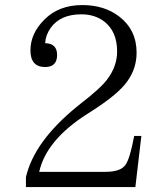

<svg xmlns="http://www.w3.org/2000/svg" viewBox="-20 -760 658 770"><path d="M546.9 -214.8 522.9 -9.8H84V-49.8Q117.2 -192.4 287.1 -331.1L303.2 -344.2Q384.8 -406.7 411.6 -443.8Q449.7 -495.6 449.7 -553.7Q449.7 -633.8 397.9 -673.8Q359.9 -702.6 306.6 -702.6Q221.7 -702.6 183.1 -647.9Q162.6 -618.7 161.1 -586.9Q209 -585.4 209 -540Q209 -491.2 161.1 -491.2Q102.1 -491.2 102.1 -558.1Q102.1 -626 158.2 -681.6Q215.8 -739.7 310.1 -739.7Q398.4 -739.7 458 -693.8Q527.8 -640.1 527.8 -548.8Q527.8 -485.8 490.7 -434.1Q456.5 -384.8 356 -319.8L328.1 -301.8Q165.5 -197.8 137.2 -70.8H401.9Q463.9 -70.8 482.9 -98.6Q501 -122.6 518.1 -214.8Z"/></svg>

Font: I.Ming
Style: Regular
Weight: 400
Designer: Ichiten Fonts Project
Version: Version 5.10 Mar 24, 2018